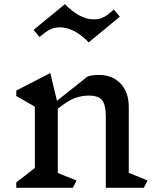

<svg xmlns="http://www.w3.org/2000/svg" viewBox="-20 -899 754 920"><path d="M669 1H487V-340Q487 -397 469 -419Q451 -441 406 -441Q371 -441 337.5 -428.5Q304 -416 257 -378V-70L347 -34L329 1H58V-25L147 -94V-388L58 -439V-465L221 -549L253 -416L399 -532Q420 -540 452 -540Q519 -540 558 -498.5Q597 -457 597 -386V-71L687 -34ZM430 -806Q466 -806 495 -828L526 -853L554 -819L405 -696Q335 -768 267 -768Q229 -768 198 -744L169 -722L141 -756L291 -879Q363 -806 430 -806Z"/></svg>

Font: Inknut Antiqua Light
Style: Regular
Weight: 300
Designer: Claus Eggers Sørensen
Foundry: Claus Eggers Sørensen
Version: Version 1.003; ttfautohint (v1.8.2) -l 8 -r 50 -G 200 -x 14 